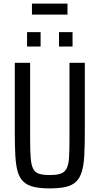

<svg xmlns="http://www.w3.org/2000/svg" viewBox="-20 -1036 552 1064"><path d="M256 8Q202 8 166.5 -0.5Q131 -9 109.5 -29.5Q88 -50 78 -85Q68 -120 65 -173Q62 -226 62 -300V-688H147V-264Q147 -201 150 -162Q153 -123 163 -102Q173 -81 195 -73.5Q217 -66 256 -66Q294 -66 316 -73.5Q338 -81 349 -102Q360 -123 362.5 -162Q365 -201 365 -264V-688H450V-300Q450 -226 447 -173Q444 -120 433.5 -85Q423 -50 402 -29.5Q381 -9 345.5 -0.5Q310 8 256 8ZM130 -778V-858H205V-778ZM307 -778V-858H382V-778ZM157 -955V-1016H354V-955Z"/></svg>

Font: Saira Condensed Medium
Style: Regular
Weight: 500
Width: 3
Designer: Hector Gatti with collaboration of the Omnibus-Type team
Foundry: Omnibus-Type
Version: Version 1.101